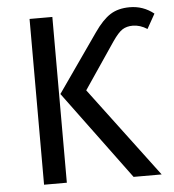

<svg xmlns="http://www.w3.org/2000/svg" viewBox="-51 -748 719 795"><g transform="rotate(-5 308.5 -350.5)"><path d="M472.2 0 200.2 -368.2 369.1 -609.9Q403.3 -659.2 436 -680.2Q468.8 -701.2 517.1 -701.2Q573.2 -701.2 617.2 -666L583 -605Q553.7 -624 522.9 -624Q498 -624 480.2 -612.8Q462.4 -601.6 438 -565.9L308.1 -374L588.9 0ZM194.8 -689V0H100.1V-689Z"/></g></svg>

Font: FiraGO
Style: Regular
Weight: 400
Designer: bBox Type
Foundry: bBox Type GmbH
Version: Version 1.001;PS 001.001;hotconv 1.0.88;makeotf.lib2.5.64775